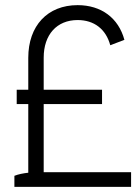

<svg xmlns="http://www.w3.org/2000/svg" viewBox="-20 -727 538 747"><path d="M36 0H490V-57H150V-322H377V-378H150V-503C150 -592 201 -649 282 -649C346 -649 392 -614 409 -551L464 -572C441 -657 374 -707 282 -707C165 -707 90 -627 90 -502V-378H45V-322H90V-55C71 -53 51 -49 36 -43Z"/></svg>

Font: Fixel Text Light
Style: Regular
Weight: 300
Width: 4
Designer: AlfaBravo + MacPaw
Foundry: Kyrylo Tkachov, Marchela Mozhyna, Serhii Makarenko, Maria Weinstein, Zakhar Kryvoshyya
Version: Version 1.211